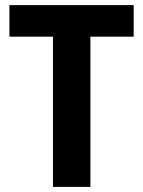

<svg xmlns="http://www.w3.org/2000/svg" viewBox="-20 -734 563 754"><path d="M335 0H188V-590H17V-714H505V-590H335Z"/></svg>

Font: Noto Sans Lao UI SemCond
Style: Bold
Weight: 700
Width: 4
Designer: Monotype Design Team
Foundry: Monotype Imaging Inc.
Version: Version 2.000; ttfautohint (v1.8.4.7-5d5b)